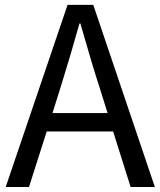

<svg xmlns="http://www.w3.org/2000/svg" viewBox="-20 -753 646 773"><path d="M191.4 -297.9H413.1L377.9 -410.2Q354.5 -480.5 303.7 -658.2H299.8Q265.6 -535.2 226.6 -410.2ZM505.9 0 435.5 -223.6H168L96.7 0H2.9L252 -733.4H355.5L603.5 0Z"/></svg>

Font: Nasu
Style: Regular
Weight: 400
Designer: Ryoko NISHIZUKA (kana &amp; ideographs); Paul D. Hunt (Latin, Greek &amp; Cyrillic); Wenlong ZHANG (bopomofo); Sandoll C
Version: Version 2014.1215